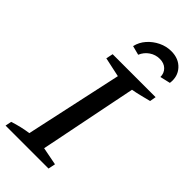

<svg xmlns="http://www.w3.org/2000/svg" viewBox="-289 -932 989 989"><g transform="rotate(45 206.0 -437.5)"><path d="M-16 0 -9 -34Q46 -52 98 -59L213 -589L106 -612L114 -650H427L421 -616Q387 -607 362 -601Q337 -595 314 -591L207 -58L305 -39L297 0ZM317 -875Q371 -875 402.5 -840.5Q434 -806 427 -754L371 -741Q371 -769 352.5 -787Q334 -805 303 -805Q272 -805 246.5 -787.5Q221 -770 209 -741L159 -754Q167 -789 191 -816Q215 -843 248 -859Q281 -875 317 -875Z"/></g></svg>

Font: Piazzolla Medium
Style: Italic
Weight: 500
Italic angle: -11.3°
Designer: Juan Pablo del Peral
Foundry: Huerta Tipografica
Version: Version 1.330